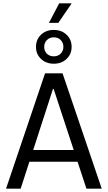

<svg xmlns="http://www.w3.org/2000/svg" viewBox="-20 -1122 640 1142"><path d="M16 0 248 -686H352L585 0H494L299 -593H295L103 0ZM122 -160V-230H475V-160ZM271 -986 332 -1102H405V-1100L327 -986ZM300 -743Q254 -743 224 -771.5Q194 -800 194 -843Q194 -887 224 -915.5Q254 -944 299 -944Q346 -944 376 -915.5Q406 -887 406 -843Q406 -800 376 -771.5Q346 -743 300 -743ZM300 -787Q325 -787 341 -803Q357 -819 357 -843Q357 -868 341 -884Q325 -900 300 -900Q275 -900 259 -884Q243 -868 243 -843Q243 -818 259 -802.5Q275 -787 300 -787Z"/></svg>

Font: Chivo Mono Medium Light
Style: Regular
Weight: 300
Monospace: yes
Version: Version 1.008